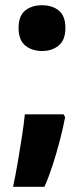

<svg xmlns="http://www.w3.org/2000/svg" viewBox="-20 -821 323 734"><path d="M51 -714Q51 -760 76 -780.5Q101 -801 141 -801Q180 -801 205 -780.5Q230 -760 230 -714Q230 -668 204.5 -647Q179 -626 141 -626Q102 -626 76.5 -647Q51 -668 51 -714ZM223 -384 229 -373Q221 -331 208.5 -283Q196 -235 181 -189Q166 -143 150 -107H30Q39 -149 47.5 -198.5Q56 -248 63.5 -296.5Q71 -345 75 -384Z"/></svg>

Font: Noto Sans Khmer UI SemiCondensed ExtraBold
Style: Regular
Weight: 800
Width: 4
Designer: Danh Hong and the Monotype Design Team
Foundry: Monotype Imaging Inc.
Version: Version 2.002; ttfautohint (v1.8.4.7-5d5b)